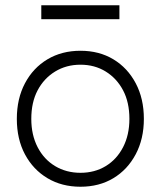

<svg xmlns="http://www.w3.org/2000/svg" viewBox="-20 -700 611 730"><path d="M286 10Q215 10 160.5 -22.5Q106 -55 75 -113Q44 -171 44 -248Q44 -325 75 -383.5Q106 -442 160.5 -474.5Q215 -507 286 -507Q357 -507 411 -474.5Q465 -442 496 -383.5Q527 -325 527 -248Q527 -172 496 -113.5Q465 -55 411 -22.5Q357 10 286 10ZM286 -43Q340 -43 382 -68.5Q424 -94 448 -140.5Q472 -187 472 -248Q472 -311 448 -356.5Q424 -402 382 -428Q340 -454 286 -454Q232 -454 189.5 -428Q147 -402 123 -356.5Q99 -311 99 -248Q99 -187 123 -140.5Q147 -94 189.5 -68.5Q232 -43 286 -43ZM137 -627V-680H434V-627Z"/></svg>

Font: Fustat Light
Style: Regular
Weight: 300
Designer: Mohamed Gaber, Khaled Hosny, Laura Garcia Mut
Foundry: Kief Type Foundry, Alif Type Foundry, Hard Type Foundry
Version: Version 1.007